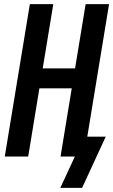

<svg xmlns="http://www.w3.org/2000/svg" viewBox="-20 -755 546 926"><path d="M376 151H271L341 0H272L326 -329H170L116 0H3L124 -735H237L186 -425H342L393 -735H506L401 -96H490Z"/></svg>

Font: Iosevka SS18
Style: Bold Italic
Weight: 700
Italic angle: -9°
Monospace: yes
Designer: Belleve Invis
Foundry: Belleve Invis
Version: Version 25.1.1; ttfautohint (v1.8.4)